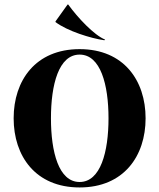

<svg xmlns="http://www.w3.org/2000/svg" viewBox="-20 -812 700 844"><path d="M330 12C524 12 620 -126 620 -292C620 -458 524 -596 330 -596C136 -596 40 -458 40 -292C40 -126 136 12 330 12ZM204 -292C204 -440 238 -572 330 -572C422 -572 457 -440 457 -292C457 -144 422 -12 330 -12C238 -12 204 -144 204 -292ZM280 -792H277L224 -718V-715C275 -676 380 -643 439 -635L442 -638C394 -657 321 -735 280 -792Z"/></svg>

Font: Beautique Display Medium
Style: Bold
Weight: 900
Designer: Nhat-Quang Ngo
Version: Version 1.100;Glyphs 3.2.3 (3260)